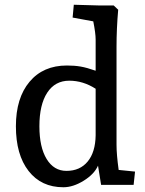

<svg xmlns="http://www.w3.org/2000/svg" viewBox="-20 -779 611 809"><path d="M47 -247Q47 -366 104.5 -434.5Q162 -503 262 -503Q294 -503 320 -498.5Q346 -494 383 -481V-612Q383 -639 373 -689L286 -705L291 -759L397 -756H459L478 -738Q471 -658 471 -582V-169Q471 -128 480 -63L549 -56L543 0H406L393 -81Q377 -45 332.5 -17.5Q288 10 247 10Q154 10 100.5 -58.5Q47 -127 47 -247ZM260 -59Q317 -59 349.5 -98.5Q382 -138 383 -209V-405Q330 -439 272 -439Q212 -439 179 -388.5Q146 -338 146 -247Q146 -159 176.5 -109Q207 -59 260 -59Z"/></svg>

Font: Andada Pro Medium
Style: Regular
Weight: 500
Designer: Carolina Giovagnoli
Foundry: Huerta Tipografica
Version: Version 3.005; ttfautohint (v1.8.4)